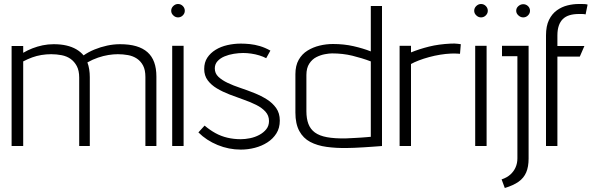

<svg xmlns="http://www.w3.org/2000/svg" viewBox="-20 -730 2991 960"><path d="M707 -345V0H762V-347Q762 -388 751 -418.5Q740 -449 717.5 -469Q695 -489 661 -499Q627 -509 580 -509Q548 -509 515.5 -502Q483 -495 452.5 -482.5Q422 -470 398 -453Q383 -471 361.5 -483.5Q340 -496 312 -502.5Q284 -509 248 -509Q220 -509 193.5 -503.5Q167 -498 142.5 -488.5Q118 -479 96 -466V-500H38V0H96V-423Q119 -435 141 -443Q163 -451 187 -455Q211 -459 236 -459Q263 -459 288.5 -454Q314 -449 333 -435.5Q352 -422 364 -399.5Q376 -377 376 -342V0H429V-344Q429 -365 426 -383.5Q423 -402 417 -418Q444 -433 470.5 -442Q497 -451 522 -455Q547 -459 569 -459Q595 -459 620 -454.5Q645 -450 664.5 -437Q684 -424 695.5 -402Q707 -380 707 -345Z M841 0H898V-501H841ZM870 -710Q857 -710 846.5 -700Q836 -690 836 -676Q836 -663 846.5 -653Q857 -643 870 -643Q884 -643 894 -653Q904 -663 904 -676Q904 -690 894 -700Q884 -710 870 -710Z M1311 -439 1332 -477Q1305 -492 1279.5 -499.5Q1254 -507 1230 -509.5Q1206 -512 1184 -512Q1150 -512 1117 -504.5Q1084 -497 1058 -481Q1032 -465 1016.5 -441.5Q1001 -418 1001 -385Q1001 -352 1018.5 -328.5Q1036 -305 1064.5 -288Q1093 -271 1128 -257.5Q1163 -244 1197.5 -232Q1232 -220 1261 -205.5Q1290 -191 1307.5 -171.5Q1325 -152 1325 -125Q1325 -101 1311.5 -84Q1298 -67 1276.5 -55.5Q1255 -44 1230.5 -39Q1206 -34 1184 -34Q1149 -34 1117 -41.5Q1085 -49 1057 -64.5Q1029 -80 1003 -102L972 -68Q1012 -28 1068 -5Q1124 18 1184 18Q1220 18 1254.5 9Q1289 0 1317 -18Q1345 -36 1362 -63Q1379 -90 1379 -127Q1379 -164 1361 -189.5Q1343 -215 1314.5 -233Q1286 -251 1251 -265Q1216 -279 1181.5 -290.5Q1147 -302 1118.5 -315.5Q1090 -329 1072 -346Q1054 -363 1054 -388Q1054 -409 1067.5 -424Q1081 -439 1102.5 -448Q1124 -457 1149 -461Q1174 -465 1196 -465Q1215 -465 1236 -462Q1257 -459 1276.5 -453Q1296 -447 1311 -439Z M1890 0V-700H1834V-473Q1796 -488 1748 -499Q1700 -510 1645 -510Q1611 -510 1578 -502Q1545 -494 1517.5 -477Q1490 -460 1473.5 -431Q1457 -402 1457 -359V-167Q1457 -111 1476.5 -75Q1496 -39 1531 -20.5Q1566 -2 1613.5 4.5Q1661 11 1715 10Q1730 10 1752.5 9Q1775 8 1799.5 6.5Q1824 5 1844.5 3.5Q1865 2 1878 1Q1891 0 1890 0ZM1834 -423V-46Q1834 -46 1828 -45.5Q1822 -45 1811 -44Q1800 -43 1784.5 -42Q1769 -41 1750 -40Q1731 -39 1709 -38Q1653 -37 1615 -44Q1577 -51 1554.5 -67.5Q1532 -84 1522 -110.5Q1512 -137 1512 -174V-355Q1512 -390 1526.5 -412Q1541 -434 1562 -444.5Q1583 -455 1604.5 -459Q1626 -463 1640 -463Q1694 -463 1741.5 -451.5Q1789 -440 1834 -423Z M2280 -461 2284 -509Q2284 -509 2269 -511Q2254 -513 2234 -512Q2173 -509 2125 -497Q2077 -485 2035 -468V-501H1978V0H2035V-410Q2051 -419 2074.5 -428Q2098 -437 2125.5 -444.5Q2153 -452 2181 -456.5Q2209 -461 2232 -462Q2251 -463 2265.5 -462Q2280 -461 2280 -461Z M2356 0H2413V-501H2356ZM2385 -710Q2372 -710 2361.5 -700Q2351 -690 2351 -676Q2351 -663 2361.5 -653Q2372 -643 2385 -643Q2399 -643 2409 -653Q2419 -663 2419 -676Q2419 -690 2409 -700Q2399 -710 2385 -710Z M2623 63V-501H2490V-449H2567V62Q2567 86 2558 106.5Q2549 127 2532 142.5Q2515 158 2488 167L2504 210Q2547 197 2573 178.5Q2599 160 2611 132Q2623 104 2623 63ZM2630 -676Q2630 -690 2620 -699.5Q2610 -709 2596 -709Q2583 -709 2572 -699.5Q2561 -690 2561 -676Q2561 -663 2572 -653Q2583 -643 2596 -643Q2610 -643 2620 -653Q2630 -663 2630 -676Z M2908 -658 2918 -707Q2912 -709 2904.5 -709.5Q2897 -710 2888.5 -710Q2880 -710 2873 -710Q2846 -710 2817.5 -703Q2789 -696 2764.5 -678.5Q2740 -661 2725 -630.5Q2710 -600 2710 -553V0H2767V-447H2879L2902 -500H2767V-553Q2767 -581 2774 -601.5Q2781 -622 2794.5 -635Q2808 -648 2828 -654Q2848 -660 2874 -660Q2881 -660 2890.5 -660Q2900 -660 2908 -658Z"/></svg>

Font: AdventPro_ExpandedRegular
Style: ExpandedRegular
Weight: 400
Width: 7
Designer: VivaRado, Andreas Kalpakidis
Foundry: VivaRado, Andreas Kalpakidis
Version: Version 3.000